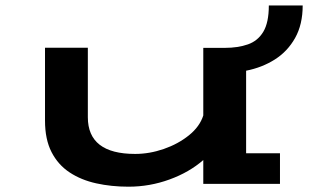

<svg xmlns="http://www.w3.org/2000/svg" viewBox="-20 -676 1140 706"><path d="M452.5 10.5Q389.5 10.5 334 -1.8Q278.5 -14 236 -42Q193.5 -70 169.5 -116.8Q145.5 -163.5 145.5 -232.5V-500.5H303V-245Q303 -110 477 -110Q529.5 -110 582.2 -128.2Q635 -146.5 674.8 -178.5Q714.5 -210.5 727.5 -251.5V-500H807Q855 -500 891.5 -512.8Q928 -525.5 948.2 -559.2Q968.5 -593 968.5 -656H1093Q1093 -586 1065.2 -536.5Q1037.5 -487 990.5 -457.2Q943.5 -427.5 885 -416V-112.5H1009.5V0H727.5V-87.5Q676 -42.5 603.2 -16Q530.5 10.5 452.5 10.5Z"/></svg>

Font: Trispace Expanded SemiBold
Style: Regular
Weight: 600
Width: 7
Designer: Tyler Finck
Foundry: Etcetera Type Company
Version: Version 1.210; ttfautohint (v1.8.3)